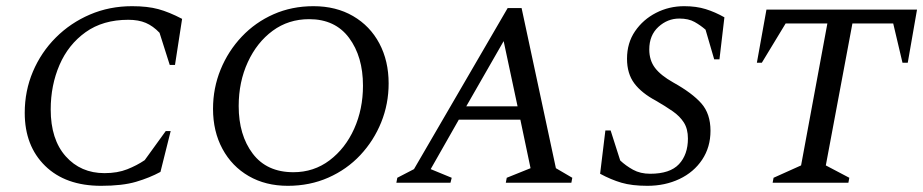

<svg xmlns="http://www.w3.org/2000/svg" viewBox="-20 -591 2986 621"><path d="M307 10Q192 10 126 -54.5Q60 -119 60 -226Q60 -297 86.5 -359.5Q113 -422 160.5 -469.5Q208 -517 271 -544Q334 -571 407 -571Q457 -571 492 -561.5Q527 -552 569 -530L546 -381H529L496 -485Q475 -507 451.5 -517Q428 -527 395 -527Q313 -527 257 -487Q201 -447 172.5 -381Q144 -315 144 -237Q144 -140 192.5 -85.5Q241 -31 318 -31Q360 -31 391.5 -43.5Q423 -56 448 -73L516 -167H532L499 -35Q464 -16 420 -3Q376 10 307 10Z M911 10Q839 10 784.5 -21.5Q730 -53 699.5 -109.5Q669 -166 669 -239Q669 -306 693.5 -366Q718 -426 762 -472.5Q806 -519 865 -545Q924 -571 994 -571Q1067 -571 1122 -539Q1177 -507 1207 -450.5Q1237 -394 1237 -321Q1237 -255 1213 -195.5Q1189 -136 1145.5 -89.5Q1102 -43 1042 -16.5Q982 10 911 10ZM929 -34Q995 -34 1046 -72.5Q1097 -111 1125.5 -174.5Q1154 -238 1154 -314Q1154 -408 1109 -468.5Q1064 -529 980 -529Q913 -529 862 -491.5Q811 -454 781.5 -390Q752 -326 752 -248Q752 -154 797.5 -94Q843 -34 929 -34Z M1262 0 1265 -16 1319 -44 1622 -565H1667L1778 -47L1831 -16L1828 0H1616L1619 -16L1696 -47L1663 -204H1464L1373 -44L1441 -16L1437 0ZM1488 -247H1654L1609 -458Z M2074 10Q2024 10 1990 0Q1956 -10 1921 -29L1938 -169H1955L1986 -72Q2004 -55 2027.5 -42Q2051 -29 2083 -29Q2147 -29 2176 -60Q2205 -91 2205 -143Q2205 -174 2192 -194.5Q2179 -215 2156 -231Q2133 -247 2102 -265Q2055 -290 2031.5 -321.5Q2008 -353 2008 -401Q2008 -452 2034 -490Q2060 -528 2102 -549.5Q2144 -571 2193 -571Q2232 -571 2262.5 -561.5Q2293 -552 2323 -535L2307 -399H2290L2262 -495Q2246 -509 2226.5 -520Q2207 -531 2177 -531Q2139 -531 2109.5 -504Q2080 -477 2080 -431Q2080 -396 2098.5 -371.5Q2117 -347 2158 -324Q2219 -290 2248.5 -256.5Q2278 -223 2278 -168Q2278 -115 2251 -74.5Q2224 -34 2177.5 -12Q2131 10 2074 10Z M2479 0 2482 -16 2571 -56 2656 -515H2521L2444 -388H2428L2459 -560H2946L2916 -388H2899L2869 -515H2737L2651 -56L2727 -16L2724 0Z"/></svg>

Font: Spectral SC
Style: Italic
Weight: 400
Italic angle: -10°
Designer: Jean-Baptiste Levee
Foundry: Production Type
Version: Version 2.001